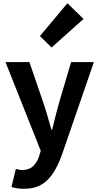

<svg xmlns="http://www.w3.org/2000/svg" viewBox="-20 -944 614 1188"><path d="M128 224Q103 224 85 221Q67 218 51 213L78 101Q86 103 96.5 105.5Q107 108 117 108Q160 108 185 84Q210 60 222 23L232 -11L14 -560H162L251 -300Q264 -262 275 -222Q286 -182 298 -142H303Q312 -182 322.5 -221.5Q333 -261 343 -300L420 -560H561L362 17Q338 83 307 129.5Q276 176 233.5 200Q191 224 128 224ZM299 -650 227 -721 397 -924 497 -827Z"/></svg>

Font: Noto Sans JP Thin
Style: Bold
Weight: 700
Version: Version 2.004-H2;hotconv 1.0.118;makeotfexe 2.5.65603